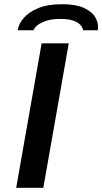

<svg xmlns="http://www.w3.org/2000/svg" viewBox="-20 -893 486 913"><path d="M57 0 178 -687H307L186 0ZM64 -749Q68 -778 92 -806.5Q116 -835 161 -854Q206 -873 275 -873Q343 -873 382 -854Q421 -835 435.5 -806.5Q450 -778 445 -749H375Q374 -760 364 -772.5Q354 -785 331 -794Q308 -803 266 -803Q228 -803 201.5 -794.5Q175 -786 159.5 -774Q144 -762 139 -749Z"/></svg>

Font: Archivo Expanded Medium
Style: Italic
Weight: 500
Width: 7
Italic angle: -10°
Designer: Hector Gatti
Foundry: Omnibus-Type
Version: Version 2.001